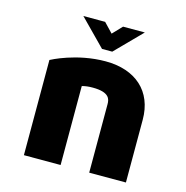

<svg xmlns="http://www.w3.org/2000/svg" viewBox="-101 -774 842 869"><g transform="rotate(15 319.5 -339.0)"><path d="M335 -506C199 -506 91 -448 87 -446V0H259V-370C274 -374 289 -376 309 -376C388 -376 393 -344 393 -321V0H565V-294C565 -427 476 -506 335 -506ZM472 -678H370L328 -634L286 -678H184L304 -556H352Z"/></g></svg>

Font: Maven Pro
Style: Black
Weight: 900
Designer: Joe Prince
Foundry: Joe Prince
Version: Version 1.003